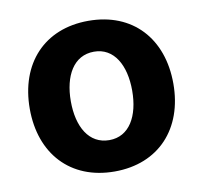

<svg xmlns="http://www.w3.org/2000/svg" viewBox="-67 -625 749 707"><g transform="rotate(-10 307.0 -271.5)"><path d="M306.8 10.7C472.3 10.7 575.3 -102.6 575.3 -270.6C575.3 -439.6 472.3 -552.6 306.8 -552.6C141.3 -552.6 38.4 -439.6 38.4 -270.6C38.4 -102.6 141.3 10.7 306.8 10.7ZM307.5 -106.5C231.2 -106.5 192.1 -176.5 192.1 -271.7C192.1 -366.8 231.2 -437.1 307.5 -437.1C382.5 -437.1 421.5 -366.8 421.5 -271.7C421.5 -176.5 382.5 -106.5 307.5 -106.5Z"/></g></svg>

Font: Karasuma Gothic
Style: Bold
Weight: 700
Designer: Rasmus Andersson / Ryoko Nishizuka
Foundry: Genbu
Version: Version 1.00